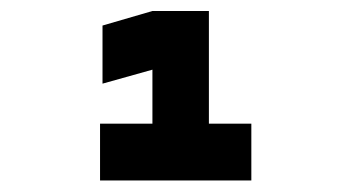

<svg xmlns="http://www.w3.org/2000/svg" viewBox="-20 -713 626 342"><path d="M158.2 -391.6V-492.7H251.5V-588.9L162.6 -564V-667.5L251.5 -693.4H352.1V-492.7H427.7V-391.6Z"/></svg>

Font: Cascadia Mono
Style: Bold
Weight: 700
Monospace: yes
Designer: Aaron Bell
Foundry: Saja Typeworks
Version: Version 2404.023; ttfautohint (v1.8.4)